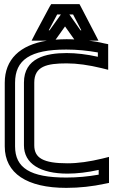

<svg xmlns="http://www.w3.org/2000/svg" viewBox="-20 -875 548 930"><path d="M303 -618C202 -618 96 -594 96 -475V-171C96 -82 176 -34 307 -34C353 -34 404 -40 458 -52V-29C407 -20 355 -15 301 -15C126 -15 53 -62 53 -166V-474C53 -585 126 -635 301 -635C353 -635 403 -630 454 -621V-600C400 -612 349 -618 303 -618ZM249 -683 253 -688 295 -747 337 -688 340 -684C327 -685 314 -685 301 -685C283 -685 265 -684 249 -683ZM175 -678H207C76 -657 3 -587 3 -474V-166C3 -35 111 35 301 35C365 35 428 28 488 15L508 11V-9V-83V-115L476 -107C414 -92 358 -84 307 -84C189 -84 146 -110 146 -171V-475C146 -554 207 -568 303 -568C354 -568 410 -560 472 -545L504 -537V-569V-641V-661L484 -665C460 -671 435 -675 411 -678H416H457L438 -715L372 -842L365 -855H350H243H228L220 -842L152 -715L133 -678H175ZM316 -805H334L374 -728H370L316 -805ZM216 -728 257 -805H275L220 -728H216Z"/></svg>

Font: Gamestation DisplayOutline
Style: Regular
Weight: 400
Designer: Jonas Hecksher
Foundry: Jonas Hecksher, Playtypeª, e-types AS
Version: Version 1.003